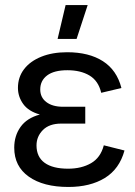

<svg xmlns="http://www.w3.org/2000/svg" viewBox="-20 -730 537 762"><path d="M251.4 12Q152 12 94.3 -28.9Q36.5 -69.7 36.5 -143.8Q36.5 -191 61.5 -226.2Q86.4 -261.4 138.2 -275.5Q92.9 -288.2 72.1 -317.3Q51.2 -346.5 51.2 -381.3Q51.2 -423.4 75.3 -455.2Q99.5 -487 143.6 -504.8Q187.7 -522.7 246.3 -522.7Q333 -522.7 388.4 -487.2Q443.7 -451.8 461.9 -380.7L381.7 -361.7Q370.6 -409.1 335.4 -430.2Q300.2 -451.3 247.5 -451.3Q194.6 -451.3 167.1 -430.7Q139.7 -410 139.7 -375Q139.7 -343.2 164.1 -324.8Q188.4 -306.3 230 -306.3H318.4V-239.5H223.2Q175.5 -239.5 150.2 -213.9Q124.9 -188.4 124.9 -153Q124.9 -107.3 157.1 -83.9Q189.3 -60.5 250.4 -60.5Q303.3 -60.5 341.2 -82.3Q379.2 -104.1 392 -153.3L474.1 -132.7Q454 -59.2 396 -23.6Q337.9 12 251.4 12ZM208.6 -575.6 240.4 -710H328L284 -575.6Z"/></svg>

Font: TikTok Sans Light
Style: Regular
Weight: 300
Version: Version 4.000